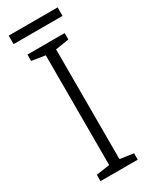

<svg xmlns="http://www.w3.org/2000/svg" viewBox="-216 -889 744 938"><g transform="rotate(-30 155.5 -420.0)"><path d="M261 0H51V-36L127 -47V-666L51 -678V-714H261V-678L185 -666V-47L261 -36ZM294 -840V-792H18V-840Z"/></g></svg>

Font: Noto Sans Lao Light
Style: Regular
Weight: 300
Designer: Monotype Design Team
Foundry: Monotype Imaging Inc.
Version: Version 2.003; ttfautohint (v1.8.4.7-5d5b)